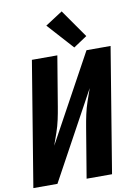

<svg xmlns="http://www.w3.org/2000/svg" viewBox="-104 -1049 793 1115"><g transform="rotate(-10 292.5 -491.0)"><path d="M0 0H142L423 -515Q410 -478 397.5 -441.5Q385 -405 377 -368Q369 -331 363 -294L314 0H464L585 -735H443L162 -221Q175 -257 187.5 -293.5Q200 -330 208 -367Q216 -404 222 -441L271 -735H121ZM376 -763 456 -816 340 -982 238 -916Z"/></g></svg>

Font: Iosevka Sparkle Heavy Oblique
Style: Regular
Weight: 900
Italic angle: -9°
Designer: Belleve Invis
Foundry: Belleve Invis
Version: Version 4.5.0; ttfautohint (v1.8.3)